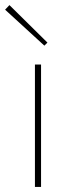

<svg xmlns="http://www.w3.org/2000/svg" viewBox="-26 -733 264 753"><path d="M148 -554 -6 -695 11 -713 160 -566ZM111 0V-480H135V0Z"/></svg>

Font: Taylor Sans Thin
Style: Regular
Weight: 100
Italic angle: -8°
Designer: Natanael Gama
Version: Version 1.001 September 8, 2015